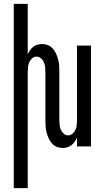

<svg xmlns="http://www.w3.org/2000/svg" viewBox="-20 -755 540 990"><path d="M51 215V-735H123V-475Q128 -486 135 -496Q142 -506 151.5 -513.5Q161 -521 173 -524.5Q185 -528 197 -528Q213 -528 227.5 -522Q242 -516 252.5 -504Q263 -492 269.5 -477.5Q276 -463 280 -447.5Q284 -432 285 -416.5Q286 -401 286 -385V-135Q286 -122 287.5 -109.5Q289 -97 294 -85.5Q299 -74 309 -65.5Q319 -57 332 -57Q344 -57 354 -65.5Q364 -74 369 -85.5Q374 -97 375.5 -109.5Q377 -122 377 -135V-520H449V0H377V-45Q372 -34 365 -24Q358 -14 348.5 -6.5Q339 1 327 4.5Q315 8 303 8Q287 8 272.5 2Q258 -4 247.5 -16Q237 -28 230.5 -42.5Q224 -57 220 -72.5Q216 -88 215 -103.5Q214 -119 214 -135V-385Q214 -398 212.5 -410.5Q211 -423 206 -434.5Q201 -446 191 -454.5Q181 -463 168 -463Q156 -463 146 -454.5Q136 -446 131 -434.5Q126 -423 124.5 -410.5Q123 -398 123 -385V215Z"/></svg>

Font: Iosevka Fixed
Style: Regular
Weight: 400
Monospace: yes
Designer: Belleve Invis
Foundry: Belleve Invis
Version: Version 33.2.4